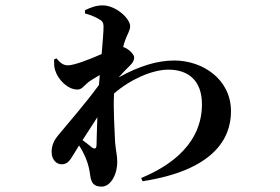

<svg xmlns="http://www.w3.org/2000/svg" viewBox="-20 -628 1040 714"><path d="M320 -81C315 -86 301 -96 287 -107C306 -137 324 -164 342 -192C340 -150 340 -111 339 -90C339 -74 332 -72 320 -81ZM296 -578C319 -572 336 -564 346 -558C360 -551 365 -545 365 -528C365 -511 362 -472 358 -427C313 -407 255 -385 233 -385C215 -385 204 -394 190 -411L181 -407C181 -393 181 -379 185 -367C195 -333 231 -295 268 -295C285 -295 293 -310 308 -322C317 -329 334 -339 351 -349L348 -312C299 -245 242 -180 194 -122C181 -106 172 -87 172 -63C172 -33 191 -17 209 -17C231 -17 240 -31 255 -56L274 -87C285 -71 293 -54 299 -40C309 -16 313 5 316 28C320 51 328 66 358 66C390 66 416 24 416 -27C416 -50 411 -65 408 -99C406 -147 401 -223 404 -277V-280C464 -333 547 -369 606 -369C683 -369 731 -326 731 -240C731 -167 702 -48 505 34L510 46C769 6 839 -108 839 -214C839 -334 733 -403 628 -403C566 -403 498 -383 421 -340C435 -356 450 -371 462 -383C474 -394 479 -404 479 -415C479 -424 463 -442 446 -450C443 -451 440 -453 438 -453C440 -463 443 -471 445 -477C453 -500 464 -515 464 -530C464 -560 410 -608 362 -608C338 -608 319 -601 296 -590Z"/></svg>

Font: Noto Serif CJK JP
Style: Bold
Weight: 700
Designer: Ryoko NISHIZUKA 西塚涼子 (kana & ideographs); Frank Grießhammer (Latin, Greek & Cyrillic); Wenlong ZHANG 张文龙 (bopomofo); San
Foundry: Adobe Systems Incorporated
Version: Version 1.000;PS 1;hotconv 16.6.53;makeotf.lib2.5.65590